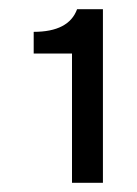

<svg xmlns="http://www.w3.org/2000/svg" viewBox="-20 -799 296 416"><path d="M53 -730Q129 -730 147 -779H203V-403H136V-683H53Z"/></svg>

Font: Atkinson Hyperlegible Pro
Style: Regular
Weight: 400
Designer: Elliott Scott, Megan Eiswerth, Linus Boman, Theodore Petrosky, Jacob Perez
Foundry: Braille Institute
Version: Version 1.5.1